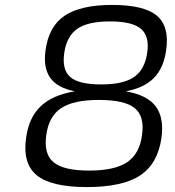

<svg xmlns="http://www.w3.org/2000/svg" viewBox="-20 -740 710 780"><path d="M636 -180Q621 -75 549.5 -27.5Q478 20 333 20Q189 20 130 -27.5Q71 -75 86 -180Q97 -262 145 -308Q193 -354 284 -369Q213 -383 184 -424Q155 -465 165 -536Q178 -633 243 -676.5Q308 -720 436 -720Q565 -720 617 -676.5Q669 -633 655 -536Q645 -464 605.5 -423.5Q566 -383 491 -369Q578 -354 612.5 -308Q647 -262 636 -180ZM342 -47Q446 -47 496.5 -81Q547 -115 557 -191Q568 -268 527 -301Q486 -334 382 -334Q278 -334 228 -300.5Q178 -267 168 -191Q157 -114 198 -80.5Q239 -47 342 -47ZM241 -525Q231 -456 266 -426.5Q301 -397 391 -397Q481 -397 524.5 -427Q568 -457 578 -525Q588 -593 552.5 -623Q517 -653 427 -653Q337 -653 294 -623Q251 -593 241 -525Z"/></svg>

Font: Fivo Sans Modern
Style: Italic
Weight: 400
Designer: Alexander Slobzheninov
Foundry: Alexander Slobzheninov
Version: 1.0